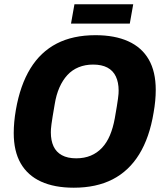

<svg xmlns="http://www.w3.org/2000/svg" viewBox="-20 -863 762 895"><path d="M324 12Q234 12 171.5 -16.5Q109 -45 76.5 -101.5Q44 -158 44 -243Q44 -268 46.5 -295Q49 -322 54 -351Q74 -466 121.5 -543.5Q169 -621 244.5 -660Q320 -699 425 -699Q515 -699 578 -670.5Q641 -642 673.5 -585.5Q706 -529 706 -444Q706 -419 703.5 -392.5Q701 -366 696 -338Q677 -222 629 -144Q581 -66 505 -27Q429 12 324 12ZM335 -125Q373 -125 403 -137.5Q433 -150 455.5 -174Q478 -198 492.5 -232.5Q507 -267 515 -311Q521 -344 524.5 -366.5Q528 -389 530 -403Q532 -417 532.5 -425.5Q533 -434 533 -441Q533 -479 520 -506.5Q507 -534 480.5 -548Q454 -562 414 -562Q377 -562 346.5 -549.5Q316 -537 294 -513Q272 -489 257 -455Q242 -421 235 -377Q229 -343 225.5 -321Q222 -299 220 -284.5Q218 -270 217.5 -261.5Q217 -253 217 -246Q217 -208 229.5 -181Q242 -154 268.5 -139.5Q295 -125 335 -125ZM311 -753 327 -843H601L585 -753Z"/></svg>

Font: Archivo SemiCondensed ExtraBold
Style: Italic
Weight: 800
Width: 4
Italic angle: -10°
Designer: Hector Gatti
Foundry: Omnibus-Type
Version: Version 2.001